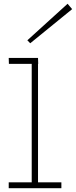

<svg xmlns="http://www.w3.org/2000/svg" viewBox="-20 -991 400 1011"><path d="M359.9 -942.9 139.2 -763.2 124 -778.8 335.9 -971.2ZM180.2 -654.8V-30.8H303.2V0H25.9V-30.8H147V-654.8H26.9L25.9 -686H180.2L181.2 -654.8Z"/></svg>

Font: BioRhyme ExtraLight
Style: Regular
Weight: 275
Designer: Aoife Mooney
Foundry: Aoife Mooney Type
Version: Version 1.500;PS 001.500;hotconv 1.0.88;makeotf.lib2.5.64775